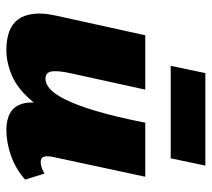

<svg xmlns="http://www.w3.org/2000/svg" viewBox="-51 -605 666 604"><g transform="rotate(90 282.0 -303.0)"><path d="M137 10Q104 10 79.5 1Q55 -8 41 -27Q27 -46 23.5 -76.5Q20 -107 30 -150L91 -427H262L211 -195Q202 -155 204.5 -134Q207 -113 228 -113Q243 -113 259 -126.5Q275 -140 292.5 -174.5Q310 -209 328.5 -270Q347 -331 366 -427H434Q408 -293 374 -207.5Q340 -122 301 -74.5Q262 -27 220 -8.5Q178 10 137 10ZM389 10Q357 10 335.5 -2Q314 -14 306 -41.5Q298 -69 308 -117L371 -427H536L474 -138Q470 -119 473 -108.5Q476 -98 490 -98Q497 -98 505.5 -100.5Q514 -103 526 -110L545 -49Q511 -19 469.5 -4.5Q428 10 389 10ZM187 -507 210 -616H501L478 -507Z"/></g></svg>

Font: Ysabeau Black
Style: Italic
Weight: 900
Italic angle: -12°
Version: Version 2.000;gftools[0.9.27.dev2+g8671c4b]